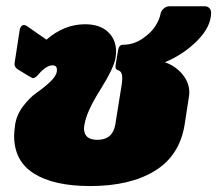

<svg xmlns="http://www.w3.org/2000/svg" viewBox="-20 -587 705 623"><path d="M25.8 -146.7Q25.8 -158.3 29.2 -183.3Q34.2 -215 55.4 -242.9Q76.7 -270.8 99.6 -286.7Q122.5 -302.5 142.1 -320.8Q161.7 -339.2 164.2 -354.2Q167.5 -375 150.8 -375Q130 -375 105 -345.8Q95 -333.3 85.8 -333.3L70.8 -341.7L36.7 -362.5Q25 -370.8 27.5 -383.3L44.2 -491.7Q45 -496.7 48.8 -501.2Q52.5 -505.8 57.5 -505.8Q63.3 -505.8 70.8 -500L130.8 -458.3Q188.3 -508.3 255.8 -508.3Q303.3 -508.3 330 -483.8Q356.7 -459.2 356.7 -419.2Q356.7 -413.3 355 -400Q350 -366.7 305.4 -295.8Q260.8 -225 254.2 -183.3Q252.5 -175 252.5 -170.8Q252.5 -133.3 295.8 -133.3Q345.8 -133.3 354.2 -183.3L374.2 -308.3Q376.7 -323.3 376.7 -333.3Q376.7 -354.2 365 -358.3Q352.5 -361.7 355 -375L363.3 -425Q366.7 -441.7 378.3 -441.7Q413.3 -441.7 442.5 -461.7Q471.7 -481.7 485 -503.8Q498.3 -525.8 500.8 -541.7Q502.5 -551.7 511.2 -559.2Q520 -566.7 530 -566.7H644.2Q653.3 -566.7 659.2 -560.8Q665 -555 665 -545.8Q665 -500.8 620.8 -455.8Q576.7 -410.8 515 -385Q549.2 -373.3 571.7 -346.2Q594.2 -319.2 594.2 -287.5Q594.2 -279.2 593.3 -275L579.2 -183.3Q563.3 -82.5 482.9 -32.9Q402.5 16.7 272.5 16.7Q155 16.7 90.4 -23.8Q25.8 -64.2 25.8 -146.7Z"/></svg>

Font: BoonTook Mon
Style: Italic
Weight: 400
Italic angle: -9°
Designer: Sungsit Sawaiwan
Foundry: FontUni
Version: Version 3.0